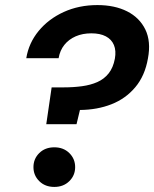

<svg xmlns="http://www.w3.org/2000/svg" viewBox="-20 -732 608 757"><path d="M162.4 -242.2 183.6 -387.5H231.6Q269.4 -387.5 303.4 -392.1Q337.3 -396.7 363.9 -408.5Q390.6 -420.3 408.4 -442.7Q426.2 -465 432.9 -500.6Q438.5 -532 429.2 -554.4Q419.9 -576.8 397.3 -588.7Q374.7 -600.6 340.3 -600.6Q305.6 -600.6 278.3 -588.7Q251.1 -576.8 233.7 -555Q216.3 -533.2 211.1 -502.6H83.6Q93.4 -562.6 132.4 -610Q171.4 -657.3 231.3 -684.7Q291.3 -712 364.1 -712Q432 -712 481.1 -687.3Q530.1 -662.6 553 -615.7Q575.9 -568.8 563.3 -501.7Q551.4 -433.2 513.4 -388.1Q475.4 -342.9 419.5 -321Q363.7 -299 295.2 -298.4L281.7 -242.2ZM194.1 5Q157.9 5 134.9 -17.7Q111.9 -40.3 111.9 -73.1Q111.9 -105.9 134.9 -128.6Q157.9 -151.2 194.1 -151.2Q230.2 -151.2 253.2 -128.6Q276.3 -105.9 276.3 -73.1Q276.3 -40.3 253.2 -17.7Q230.2 5 194.1 5Z"/></svg>

Font: DM Sans 9pt
Style: Italic
Weight: 400
Italic angle: -10°
Designer: Colophon Foundry, Jonny Pinhorn
Foundry: Colophon Foundry
Version: Version 4.004